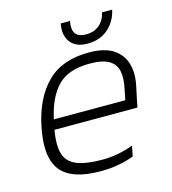

<svg xmlns="http://www.w3.org/2000/svg" viewBox="-99 -713 722 805"><g transform="rotate(-15 262.5 -311.0)"><path d="M325 -521Q274 -521 251 -552.5Q228 -584 238 -632H278Q271 -598 283 -579Q295 -560 331 -560Q363 -560 386.5 -579Q410 -598 417 -632H461Q451 -584 415.5 -552.5Q380 -521 325 -521ZM240 10Q112 10 66.5 -50.5Q21 -111 49 -240Q73 -354 138 -419Q203 -484 319 -484Q388 -484 426 -458.5Q464 -433 475.5 -390Q487 -347 475 -294L457 -208H97Q86 -146 96.5 -107.5Q107 -69 146.5 -52Q186 -35 261 -35Q327 -35 394 -60L385 -15Q318 10 240 10ZM106 -251H416L425 -296Q435 -340 429 -372Q423 -404 395 -421Q367 -438 311 -438Q217 -438 171 -389.5Q125 -341 106 -251Z"/></g></svg>

Font: Kanit ExtraLight
Style: Italic
Weight: 275
Italic angle: -12°
Designer: Katatrad Team
Foundry: CadsonDemak
Version: Version 2.000; ttfautohint (v1.8.3)